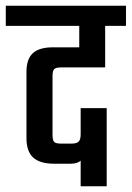

<svg xmlns="http://www.w3.org/2000/svg" viewBox="-43 -646 457 666"><path d="M321.8 -412.1H168.9Q150.9 -412.1 145 -406.2Q139.2 -400.4 139.2 -381.8V-178.2Q139.2 -159.7 144.8 -153.8Q150.4 -147.9 168 -147.9H205.1Q223.1 -147.9 230 -155Q236.8 -162.1 236.8 -180.2V-271H327.1V0H236.8V-88.9Q226.1 -78.1 201.2 -78.1H145Q95.2 -78.1 72 -99.6Q48.8 -121.1 48.8 -167V-397Q48.8 -440.9 70.8 -461.4Q92.8 -481.9 141.1 -481.9H231.9V-556.2H-22.9V-626H394V-556.2H321.8Z"/></svg>

Font: Teko
Style: Regular
Weight: 400
Designer: Manushi Parikh, Jonny Pinhorn
Foundry: Indian Type Foundry
Version: Version 2.000;PS 1.0;hotconv 1.0.79;makeotf.lib2.5.61930